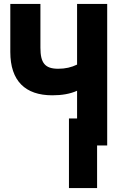

<svg xmlns="http://www.w3.org/2000/svg" viewBox="-20 -734 603 969"><path d="M328 215H470V0H521V-714H369V-408C340 -394 310 -387 274 -387C207 -387 184 -416 184 -493V-714H32V-472C32 -325 108 -253 244 -253C292 -253 334 -260 369 -276V-136H328Z"/></svg>

Font: Noto Sans Mono SemiCondensed ExtraBold
Style: Regular
Weight: 800
Width: 4
Designer: Monotype Design Team
Foundry: Monotype Imaging Inc.
Version: Version 2.014